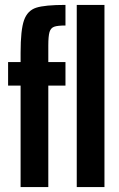

<svg xmlns="http://www.w3.org/2000/svg" viewBox="-20 -763 485 783"><path d="M13 -414V-510H64V-548Q64 -641 78 -680.5Q92 -720 127.5 -731.5Q163 -743 247 -743V-659Q215 -659 201 -654Q187 -649 182 -632.5Q177 -616 177 -577V-510H247V-414H177V0H64V-414ZM293 -743H406V0H293Z"/></svg>

Font: Saira ExtraCondensed
Style: Bold
Weight: 700
Width: 2
Designer: Hector Gatti with collaboration of the Omnibus-Type team
Foundry: Omnibus-Type
Version: Version 0.072; ttfautohint (v1.8)